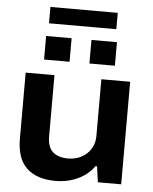

<svg xmlns="http://www.w3.org/2000/svg" viewBox="-59 -922 784 983"><g transform="rotate(5 333.0 -430.5)"><path d="M263 12Q167 12 115 -36.5Q63 -85 63 -189V-527H211V-213Q211 -185 218 -165Q225 -145 239 -132.5Q253 -120 273 -114Q293 -108 318 -108Q355 -108 385.5 -124Q416 -140 434 -169Q452 -198 452 -234V-527H600V0H480L469 -81H461Q438 -49 406.5 -28.5Q375 -8 338.5 2Q302 12 263 12ZM151 -602V-723H282V-602ZM384 -602V-723H515V-602ZM160 -789V-873H506V-789Z"/></g></svg>

Font: Archivo SemiExpanded
Style: Bold
Weight: 700
Width: 6
Designer: Hector Gatti
Foundry: Omnibus-Type
Version: Version 2.001